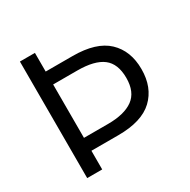

<svg xmlns="http://www.w3.org/2000/svg" viewBox="-152 -810 942 953"><g transform="rotate(-30 319.5 -334.0)"><path d="M82 0V-668H168V-561H322Q457 -561 521.5 -500Q586 -439 586 -334Q586 -229 521.5 -168Q457 -107 322 -107H168V0ZM168 -181H306Q400 -181 449.5 -217Q499 -253 499 -334Q499 -415 452 -451Q405 -487 306 -487H168Z"/></g></svg>

Font: Gantari
Style: Regular
Weight: 400
Designer: Anugrah Pasau
Foundry: Lafontype
Version: Version 1.000; ttfautohint (v1.8.3)